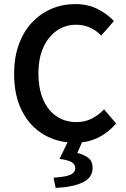

<svg xmlns="http://www.w3.org/2000/svg" viewBox="-20 -686 616 939"><path d="M346 12Q263 12 195.5 -27Q128 -66 88.5 -141.5Q49 -217 49 -325Q49 -405 72 -468.5Q95 -532 136.5 -576Q178 -620 232 -643Q286 -666 348 -666Q410 -666 458 -641.5Q506 -617 537 -583L475 -512Q450 -538 419.5 -551.5Q389 -565 351 -565Q299 -565 257.5 -536Q216 -507 192 -454Q168 -401 168 -328Q168 -253 191 -199.5Q214 -146 256 -117.5Q298 -89 354 -89Q396 -89 429 -106Q462 -123 489 -151L548 -82Q508 -36 458 -12Q408 12 346 12ZM252 233 242 183Q303 179 325.5 168Q348 157 348 136Q348 118 331.5 107.5Q315 97 271 91L317 -3H387L358 62Q394 71 413.5 87.5Q433 104 433 135Q433 182 385.5 205.5Q338 229 252 233Z"/></svg>

Font: Source Sans 3 SemiBold
Style: Regular
Weight: 600
Designer: Paul D. Hunt
Foundry: Adobe
Version: Version 3.046;hotconv 1.0.118;makeotfexe 2.5.65603